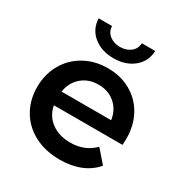

<svg xmlns="http://www.w3.org/2000/svg" viewBox="-173 -877 969 1016"><g transform="rotate(30 311.0 -368.5)"><path d="M582 -227H163Q174 -168 220.5 -133.5Q267 -99 336 -99Q424 -99 481 -157L548 -80Q512 -37 457 -15Q402 7 333 7Q245 7 178 -28Q111 -63 74.5 -125.5Q38 -188 38 -267Q38 -345 73.5 -407.5Q109 -470 172 -505Q235 -540 314 -540Q392 -540 453.5 -505.5Q515 -471 549.5 -408.5Q584 -346 584 -264Q584 -251 582 -227ZM162 -310H465Q457 -368 416 -404Q375 -440 314 -440Q254 -440 212.5 -404.5Q171 -369 162 -310ZM138 -744H220Q221 -710 247 -689.5Q273 -669 311 -669Q349 -669 375 -689.5Q401 -710 402 -744H484Q481 -678 432.5 -639Q384 -600 311 -600Q238 -600 189.5 -639Q141 -678 138 -744Z"/></g></svg>

Font: mBank SemiBold
Style: Regular
Weight: 600
Designer: Julieta Ulanovsky
Foundry: Julieta Ulanovsky
Version: Version 7.200